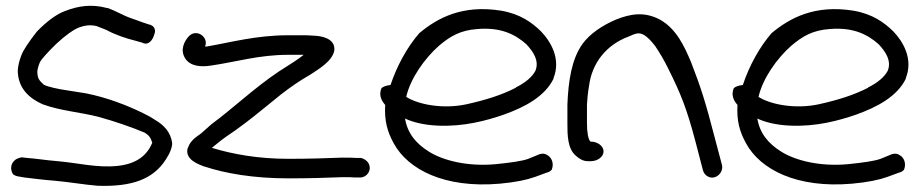

<svg xmlns="http://www.w3.org/2000/svg" viewBox="-20 -591 3102 648"><path d="M561 -108C556 -147 531 -170 504 -186C494 -193 480 -201 465 -208C411 -235 341 -262 270 -276L207 -286C178 -290 141 -298 128 -305C112 -320 106 -326 106 -351C107 -359 110 -370 115 -382C120 -391 140 -414 171 -444C202 -473 228 -490 241 -496C266 -506 284 -508 306 -503L339 -490C368 -474 403 -462 439 -453L460 -447C481 -436 496 -456 501 -476C506 -486 504 -505 481 -509L460 -516C448 -521 434 -525 421 -530C395 -539 374 -553 343 -564H341C289 -578 244 -571 200 -554C170 -543 138 -519 104 -484C77 -449 59 -423 52 -404C45 -386 41 -369 40 -354C40 -293 79 -259 124 -239C184 -217 253 -212 311 -197C366 -182 427 -161 469 -143C484 -133 488 -127 494 -109C477 -69 444 -38 376 -31C307 -24 244 -41 175 -47C137 -50 100 -56 71 -58L53 -60C51 -60 36 -56 31 -51C14 -38 15 -16 24 -3C29 1 36 4 45 5L62 8C89 11 125 16 165 19C211 23 262 32 310 36H311C431 40 492 10 530 -39C542 -55 559 -81 561 -104Z M694 -370C777 -382 854 -406 952 -406H1005C996 -399 983 -389 970 -381L920 -349C838 -294 766 -225 694 -172C680 -160 669 -150 659 -141C645 -130 622 -118 614 -91L613 -90C604 -51 652 -36 669 -29H670C740 -6 834 11 955 11C1019 11 1088 9 1134 7C1155 7 1171 7 1178 8H1192C1211 10 1228 -6 1228 -24C1228 -44 1211 -55 1198 -58H1182C1172 -59 1156 -59 1134 -59C1086 -57 1019 -55 955 -55C848 -55 765 -71 695 -92C710 -104 725 -117 745 -131C785 -157 832 -194 870 -225L928 -272C963 -299 989 -317 1027 -339C1054 -357 1100 -383 1108 -419C1113 -454 1080 -467 1049 -470C1037 -471 1026 -471 1014 -472H952C845 -472 759 -448 683 -435C680 -434 677 -434 672 -434C686 -466 641 -498 615 -466C604 -453 586 -424 605 -394C622 -367 659 -364 694 -370Z M1848 -327C1874 -392 1839 -451 1805 -486C1775 -515 1736 -544 1671 -555C1540 -576 1456 -530 1395 -479C1355 -433 1320 -370 1298 -304C1282 -303 1272 -297 1268 -294C1256 -269 1270 -248 1280 -237C1277 -183 1287 -147 1309 -107C1357 -19 1480 45 1666 29C1721 24 1758 16 1786 6L1824 -8C1834 -10 1839 -15 1842 -18C1851 -40 1841 -60 1828 -67C1821 -72 1812 -74 1803 -71H1802L1763 -55C1741 -47 1702 -42 1654 -37C1559 -28 1476 -49 1428 -79C1383 -107 1355 -142 1347 -191C1372 -179 1410 -169 1458 -167C1545 -163 1622 -184 1680 -204C1753 -230 1819 -266 1848 -325ZM1351 -264C1365 -326 1413 -394 1462 -437C1500 -469 1534 -489 1591 -493C1673 -500 1721 -473 1756 -442C1779 -418 1801 -386 1787 -352C1776 -331 1752 -311 1721 -296V-295C1675 -271 1618 -253 1554 -239C1475 -222 1392 -238 1351 -264Z M1924 -65C1935 -55 1948 -47 1964 -47H1974C1997 -47 2017 -62 2017 -80C2017 -98 1997 -113 1974 -113H1973C1965 -120 1961 -145 1961 -175V-238C1962 -258 1964 -278 1968 -301C1978 -380 2028 -440 2100 -467C2127 -479 2137 -483 2155 -472C2165 -466 2177 -454 2191 -436C2205 -415 2221 -389 2235 -360C2278 -274 2298 -224 2327 -114L2352 -18C2354 -9 2360 0 2368 4C2393 19 2422 -7 2417 -33L2391 -131C2362 -243 2346 -295 2312 -382C2290 -434 2263 -494 2207 -525C2154 -553 2107 -544 2059 -525C2012 -505 1971 -477 1946 -443C1909 -391 1898 -317 1895 -238V-175C1895 -136 1895 -89 1924 -65Z M3037 -327C3063 -392 3028 -451 2994 -486C2964 -515 2925 -544 2860 -555C2729 -576 2645 -530 2584 -479C2544 -433 2509 -370 2487 -304C2471 -303 2461 -297 2457 -294C2445 -269 2459 -248 2469 -237C2466 -183 2476 -147 2498 -107C2546 -19 2669 45 2855 29C2910 24 2947 16 2975 6L3013 -8C3023 -10 3028 -15 3031 -18C3040 -40 3030 -60 3017 -67C3010 -72 3001 -74 2992 -71H2991L2952 -55C2930 -47 2891 -42 2843 -37C2748 -28 2665 -49 2617 -79C2572 -107 2544 -142 2536 -191C2561 -179 2599 -169 2647 -167C2734 -163 2811 -184 2869 -204C2942 -230 3008 -266 3037 -325ZM2540 -264C2554 -326 2602 -394 2651 -437C2689 -469 2723 -489 2780 -493C2862 -500 2910 -473 2945 -442C2968 -418 2990 -386 2976 -352C2965 -331 2941 -311 2910 -296V-295C2864 -271 2807 -253 2743 -239C2664 -222 2581 -238 2540 -264Z"/></svg>

Font: Stray Cat
Style: ExBdExt
Weight: 800
Version: Version 1.0